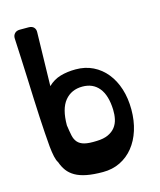

<svg xmlns="http://www.w3.org/2000/svg" viewBox="-127 -950 878 1055"><g transform="rotate(-15 312.0 -423.0)"><path d="M169 -517Q200 -547 239.5 -558.5Q279 -570 327 -570Q381 -570 425 -548.5Q469 -527 500.5 -488Q532 -449 549 -395.5Q566 -342 566 -278Q566 -214 549 -160.5Q532 -107 500.5 -68Q469 -29 425 -7.5Q381 14 327 14Q273 14 234.5 6.5Q196 -1 170 -16Q144 -31 128 -52.5Q112 -74 102 -103Q94 -114 88.5 -138.5Q83 -163 79.5 -198Q76 -233 73.5 -276.5Q71 -320 68 -368Q65 -419 63 -475.5Q61 -532 58.5 -589.5Q56 -647 53.5 -705.5Q51 -764 48 -820Q47 -837 57.5 -848.5Q68 -860 87 -860H137Q157 -860 167 -849Q177 -838 176 -821ZM338 -469Q275 -469 238 -424Q201 -379 201 -285Q206 -250 211 -226Q216 -202 229.5 -186.5Q243 -171 268 -164.5Q293 -158 338 -160Q377 -161 403 -173Q429 -185 444 -204.5Q459 -224 464.5 -249.5Q470 -275 469 -303Q466 -385 432 -427Q398 -469 338 -469Z"/></g></svg>

Font: OpenDyslexic3
Style: Bold
Weight: 700
Designer: Abelardo Gonzalez
Version: Version 1.000;PS 001.001;hotconv 1.0.56